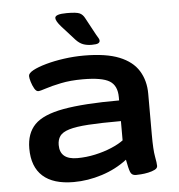

<svg xmlns="http://www.w3.org/2000/svg" viewBox="-52 -767 769 824"><g transform="rotate(-5 332.5 -355.5)"><path d="M233 7Q145 7 100 -33.5Q55 -74 55 -153Q55 -218 91.5 -255.5Q128 -293 216 -309Q304 -325 457 -325V-339Q457 -389 424.5 -409Q392 -429 309 -429Q256 -429 215 -420.5Q174 -412 148.5 -403.5Q123 -395 115 -395Q106 -395 98.5 -408Q91 -421 86 -437.5Q81 -454 81 -463Q81 -475 102 -486.5Q123 -498 158.5 -508Q194 -518 237 -524Q280 -530 323 -530Q418 -530 475 -507Q532 -484 558 -441.5Q584 -399 584 -343V-166Q584 -101 589.5 -72Q595 -43 595 -31Q595 -21 583 -15Q571 -9 554.5 -5.5Q538 -2 523 -1Q508 0 501 0Q483 0 477 -15.5Q471 -31 464 -69Q416 -32 355 -12.5Q294 7 233 7ZM257 -94Q296 -94 334.5 -102.5Q373 -111 405 -124.5Q437 -138 457 -153V-236Q371 -236 317 -232.5Q263 -229 233.5 -220Q204 -211 193 -195.5Q182 -180 182 -157Q182 -94 257 -94ZM361 -573Q340 -573 324 -579Q308 -585 293 -601L237 -663Q215 -688 215 -701Q215 -718 266 -718Q308 -718 321.5 -711.5Q335 -705 343 -689L383 -615Q389 -605 392.5 -599Q396 -593 396 -588Q396 -581 389 -577Q382 -573 361 -573Z"/></g></svg>

Font: Asap Expanded SemiBold
Style: Regular
Weight: 600
Width: 7
Designer: Pablo Cosgaya
Foundry: Omnibus-Type
Version: Version 3.001; ttfautohint (v1.8.4.7-5d5b)